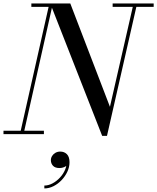

<svg xmlns="http://www.w3.org/2000/svg" viewBox="-55 -770 902 1102"><path d="M531.5 10 233.5 -750H348.5L576 -157L711.5 -750H732L559 10ZM-35 0V-19.5H197V0ZM59.5 0 224 -730.5H125V-750H248.5L80 0ZM591.5 -730.5V-750H827V-730.5ZM199.5 311.5V295Q223 295 246.5 282.5Q270 270 289.2 249.2Q308.5 228.5 319 203.2Q329.5 178 327 152.5H343Q343 165 334.5 174.5Q326 184 313.2 189.2Q300.5 194.5 287 194.5Q261 194.5 249 181.2Q237 168 237 149.5Q237 136.5 244 125.2Q251 114 263.2 107Q275.5 100 290.5 100Q314 100 329 115Q344 130 344 161.5Q344 188.5 331.8 215Q319.5 241.5 298.8 263.5Q278 285.5 252.2 298.5Q226.5 311.5 199.5 311.5Z"/></svg>

Font: Bodoni Moda 11pt
Style: Italic
Weight: 400
Italic angle: -13°
Version: Version 2.004